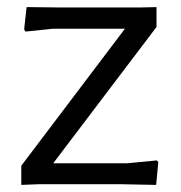

<svg xmlns="http://www.w3.org/2000/svg" viewBox="-20 -519 510 541"><path d="M130 -59 421 -443V-499L378 -498H145L55 -499L48 -436L52 -430L129 -438H332L40 -52V2L91 0H317L420 2L426 -62L422 -67L339 -59Z"/></svg>

Font: Alegreya Sans SC
Style: Regular
Weight: 400
Designer: Juan Pablo del Peral
Foundry: Huerta Tipografica
Version: Version 1.000;PS 001.000;hotconv 1.0.70;makeotf.lib2.5.58329